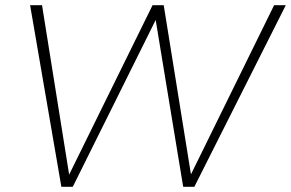

<svg xmlns="http://www.w3.org/2000/svg" viewBox="-20 -720 1122 740"><path d="M729 0H686L580 -643L260.5 0H216.5L96 -700H142L246.5 -47L568 -700H611L716 -48L1036.5 -700H1081.5Z"/></svg>

Font: Argentum Sans ExtraLight
Style: Italic
Weight: 200
Italic angle: -11°
Designer: Julieta Ulanovsky (font), Cristiano Sobral (main changes and remaster)
Foundry: Julieta Ulanovsky (font), Cristiano Sobral (main changes and remaster)
Version: Version 2.007;June 15, 2022;FontCreator 14.0.0.2814 64-bit; 